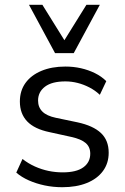

<svg xmlns="http://www.w3.org/2000/svg" viewBox="-20 -773 521 802"><path d="M240 9Q202 9 166.5 1.5Q131 -6 100.5 -19.5Q70 -33 48 -52L74 -109Q98 -90 126 -77.5Q154 -65 183 -59Q212 -53 242 -53Q299 -53 328 -74Q357 -95 357 -131Q357 -159 338 -175.5Q319 -192 278 -201L187 -221Q124 -234 93.5 -266Q63 -298 63 -349Q63 -394 86.5 -426.5Q110 -459 153 -477Q196 -495 253 -495Q287 -495 318 -488Q349 -481 376.5 -467.5Q404 -454 424 -434L397 -377Q378 -395 354 -407.5Q330 -420 304.5 -426.5Q279 -433 253 -433Q197 -433 168 -411Q139 -389 139 -353Q139 -325 157 -307Q175 -289 213 -281L304 -262Q369 -248 401.5 -217.5Q434 -187 434 -135Q434 -91 410 -58.5Q386 -26 342.5 -8.5Q299 9 240 9ZM210 -551 101 -753H157L249 -605L341 -753H397L288 -551Z"/></svg>

Font: Nunito Sans 12pt ExtraLight 12pt
Style: Regular
Weight: 400
Version: Version 3.101;gftools[0.9.27]